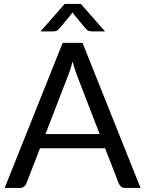

<svg xmlns="http://www.w3.org/2000/svg" viewBox="-20 -928 717 948"><path d="M472 -266 359.5 -557.5Q354.5 -570.5 349 -587.8Q343.5 -605 338.5 -624.5Q328 -584 317 -557L204.5 -266ZM674 0H599Q586 0 578 -6.5Q570 -13 566 -23L499 -196H177.5L110.5 -23Q107.5 -14 99 -7Q90.5 0 78 0H3L289.5 -716.5H387.5ZM498.5 -773H433.5Q427.5 -773 419.2 -775.2Q411 -777.5 402.5 -787.5L344 -858L338 -867L332 -858L273.5 -787.5Q265 -777.5 256.8 -775.2Q248.5 -773 242.5 -773H180L299.5 -908.5H379.5Z"/></svg>

Font: Lato-Regular
Style: Regular
Weight: 400
Designer: Lukasz Dziedzic with Adam Twardoch and Botio Nikoltchev
Foundry: tyPoland Lukasz Dziedzic
Version: Version 2.015; 2015-08-06; http://www.latofonts.com/